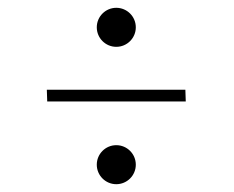

<svg xmlns="http://www.w3.org/2000/svg" viewBox="-20 -525 600 492"><path d="M228 -455C228 -427.4 250.4 -405 278 -405C305.6 -405 328 -427.4 328 -455C328 -482.6 305.6 -505 278 -505C250.4 -505 228 -482.6 228 -455ZM228 -103C228 -75.4 250.4 -53 278 -53C305.6 -53 328 -75.4 328 -103C328 -130.6 305.6 -153 278 -153C250.4 -153 228 -130.6 228 -103ZM101 -265H456L455 -295H100Z"/></svg>

Font: Galberik
Style: Regular
Weight: 400
Designer: Gluk
Foundry: Gluk
Version: Version 0.50